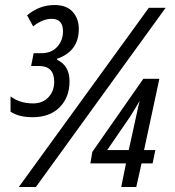

<svg xmlns="http://www.w3.org/2000/svg" viewBox="-20 -745 699 765"><path d="M123 0 640 -714H573L55 0ZM523 0 544 -94H588L599 -147H554L615 -431H551L348 -140L340 -94H482L463 0ZM257 -421Q257 -484 207 -507L208 -511Q294 -541 294 -630Q294 -671 269.5 -698Q245 -725 197 -725Q137 -725 88 -684L112 -640Q150 -670 186 -670Q231 -670 231 -620Q231 -584 208 -558.5Q185 -533 144 -533H114L104 -482H136Q196 -482 196 -419Q196 -382 173 -357.5Q150 -333 112 -333Q59 -333 22 -361V-300Q55 -278 110 -278Q178 -278 217.5 -317.5Q257 -357 257 -421ZM499 -281Q510 -298 518.5 -313Q527 -328 537 -344Q533 -331 529.5 -313.5Q526 -296 521 -275L493 -147H407Z"/></svg>

Font: Noto Sans Display Condensed
Style: Italic
Weight: 400
Width: 3
Designer: Monotype Design team
Foundry: Monotype Imaging Inc.
Version: 1.000